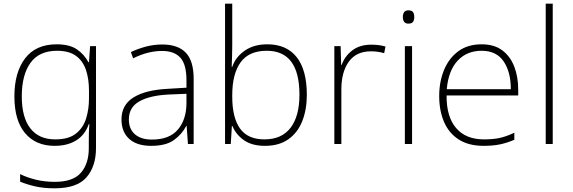

<svg xmlns="http://www.w3.org/2000/svg" viewBox="-20 -873 3103 1040"><path d="M287 -633Q356 -633 396 -606Q436 -579 459 -536H462L468 -623H500V-71Q500 28 448.5 87.5Q397 147 276 147Q216 147 170.5 136.5Q125 126 89 111V70Q125 88 173 100Q221 112 277 112Q376 112 418.5 62.5Q461 13 461 -70V-108Q461 -133 461.5 -154.5Q462 -176 464 -201H461Q441 -143 393.5 -113Q346 -83 276 -83Q174 -83 116 -151.5Q58 -220 58 -351Q58 -481 116 -557Q174 -633 287 -633ZM289 -598Q192 -598 145 -532.5Q98 -467 98 -351Q98 -237 144.5 -177.5Q191 -118 279 -118Q352 -118 391.5 -149.5Q431 -181 446.5 -231.5Q462 -282 462 -339V-382Q462 -446 445.5 -494.5Q429 -543 391.5 -570.5Q354 -598 289 -598Z M859 -632Q944 -632 986.5 -587.5Q1029 -543 1029 -446V-93H998L991 -191H989Q965 -145 921.5 -114Q878 -83 799 -83Q721 -83 679.5 -121Q638 -159 638 -226Q638 -305 703.5 -345.5Q769 -386 890 -392L990 -398V-438Q990 -524 957 -560.5Q924 -597 858 -597Q781 -597 701 -557L689 -591Q727 -609 770 -620.5Q813 -632 859 -632ZM894 -361Q792 -356 735 -324Q678 -292 678 -226Q678 -174 711 -145.5Q744 -117 803 -117Q897 -117 943 -170.5Q989 -224 990 -312V-365Z M1238 -628Q1238 -602 1237 -568Q1236 -534 1235 -511H1238Q1256 -564 1305.5 -598.5Q1355 -633 1428 -633Q1532 -633 1587 -563.5Q1642 -494 1642 -359Q1642 -280 1617.5 -217.5Q1593 -155 1542.5 -119Q1492 -83 1415 -83Q1345 -83 1301.5 -113.5Q1258 -144 1239 -190H1236L1230 -93H1199V-853H1238ZM1425 -598Q1328 -598 1283 -535Q1238 -472 1238 -358V-349Q1238 -236 1280 -177Q1322 -118 1412 -118Q1506 -118 1554 -181Q1602 -244 1602 -360Q1602 -598 1425 -598Z M1991 -631Q2013 -631 2032 -628.5Q2051 -626 2068 -621L2061 -585Q2043 -590 2026.5 -592.5Q2010 -595 1989 -595Q1910 -595 1869.5 -539Q1829 -483 1829 -388V-93H1791V-623H1825L1828 -522H1831Q1847 -568 1887.5 -599.5Q1928 -631 1991 -631Z M2192 -817Q2211 -817 2217.5 -807Q2224 -797 2224 -781Q2224 -765 2217.5 -755Q2211 -745 2192 -745Q2176 -745 2169 -755Q2162 -765 2162 -781Q2162 -797 2169 -807Q2176 -817 2192 -817ZM2212 -623V-93H2173V-623Z M2589 -633Q2657 -633 2700.5 -600.5Q2744 -568 2765.5 -512.5Q2787 -457 2787 -387V-356H2399Q2398 -241 2450.5 -179.5Q2503 -118 2601 -118Q2650 -118 2685.5 -125.5Q2721 -133 2766 -154V-116Q2727 -99 2688.5 -91Q2650 -83 2600 -83Q2519 -83 2465.5 -117Q2412 -151 2385.5 -212Q2359 -273 2359 -353Q2359 -430 2385 -493.5Q2411 -557 2462 -595Q2513 -633 2589 -633ZM2589 -598Q2509 -598 2459 -544.5Q2409 -491 2400 -390H2747Q2747 -483 2708 -540.5Q2669 -598 2589 -598Z M2974 -93H2936V-853H2974Z"/></svg>

Font: Noto Sans Kannada UI ExtraLight
Style: Regular
Weight: 200
Designer: Jelle Bosma - Monotype Design Team
Foundry: Monotype Imaging Inc.
Version: Version 2.005; ttfautohint (v1.8.4.7-5d5b)